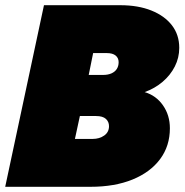

<svg xmlns="http://www.w3.org/2000/svg" viewBox="-40 -718 710 738"><path d="M516 -364Q560 -351 586.5 -313Q613 -275 613 -225Q613 -157 575.5 -106.5Q538 -56 469.5 -28Q401 0 308 0H-20L129 -698H422Q491 -698 542 -677.5Q593 -657 621 -620.5Q649 -584 649 -534Q649 -496 632 -462.5Q615 -429 585 -403.5Q555 -378 516 -364ZM370 -514H318L301 -430H357Q375 -430 388.5 -436Q402 -442 409 -453Q416 -464 416 -479Q416 -495 404.5 -504.5Q393 -514 370 -514ZM248 -184H316Q342 -184 360.5 -197Q379 -210 379 -233Q379 -250 367 -261Q355 -272 329 -272H267Z"/></svg>

Font: Azeret Mono Thin Black
Style: Italic
Weight: 900
Italic angle: -12°
Version: Version 1.002